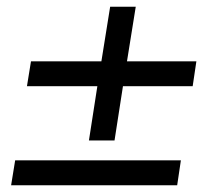

<svg xmlns="http://www.w3.org/2000/svg" viewBox="-20 -550 640 570"><path d="M244 -133 269 -294H60L72 -368H281L307 -530H383L357 -368H563L552 -294H345L320 -133ZM13 0 25 -74H517L506 0Z"/></svg>

Font: Winston Medium
Style: Italic
Weight: 500
Italic angle: -9°
Designer: Original fonts by Vernon Adams / Changes by Cristiano Sobral
Foundry: Original fonts by Vernon Adams / Changes by Cristiano Sobral
Version: Version 2.503;July 17, 2020;FontCreator 13.0.0.2655 64-bit